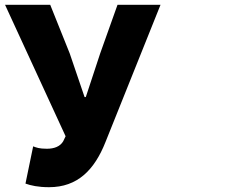

<svg xmlns="http://www.w3.org/2000/svg" viewBox="-20 -725 1040 799"><path d="M184 54C303 54 373 -18 419 -134L648 -705H469L397 -503L337 -321H332L270 -503L189 -705H1L253 -158L243 -137C230 -115 205 -106 175 -106C143 -106 131 -111 118 -116L86 39C108 47 139 54 184 54Z"/></svg>

Font: コーポレート・ロゴ ver3 Bold
Style: Regular
Weight: 700
Designer: [KANA_main] LOGOTYPE.JP [Source Han Sans] Ryoko NISHIZUKA 西塚涼子 (kana, bopomofo & ideographs); Paul D. Hunt (Latin, Greek
Version: Version 12.001;FEAKit 1.0